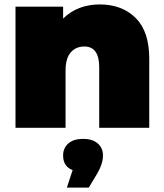

<svg xmlns="http://www.w3.org/2000/svg" viewBox="-20 -577 742 867"><path d="M654 -312V0H428V-273Q428 -367 361 -367Q323 -367 299.5 -340.5Q276 -314 276 -257V0H50V-547H265V-493Q297 -525 339 -541Q381 -557 430 -557Q531 -557 592.5 -496Q654 -435 654 -312ZM445 125Q445 162 420 205L381 270H282L308 191Q265 175 265 125Q265 91 289 70.5Q313 50 355 50Q397 50 421 70.5Q445 91 445 125Z"/></svg>

Font: Montserrat Alternates Black
Style: Regular
Weight: 900
Designer: Julieta Ulanovsky
Foundry: Julieta Ulanovsky
Version: Version 7.200